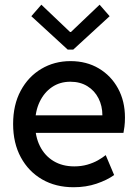

<svg xmlns="http://www.w3.org/2000/svg" viewBox="-20 -786 589 814"><path d="M292 7.8Q216.3 7.8 158.7 -25.4Q101.1 -58.6 68.4 -118.9Q35.6 -179.2 35.6 -260.3Q35.6 -341.8 67.9 -401.6Q100.1 -461.4 155.3 -494.1Q210.4 -526.9 278.8 -526.9Q346.7 -526.9 398.7 -496.1Q450.7 -465.3 480.2 -411.4Q509.8 -357.4 509.8 -287.6Q509.8 -266.6 507.6 -249Q505.4 -231.4 503.4 -222.7H111.8V-296.9H414.1Q414.1 -336.9 397.5 -369.4Q380.9 -401.9 350.3 -420.7Q319.8 -439.5 278.3 -439.5Q233.9 -439.5 200.4 -416.7Q167 -394 147.9 -353.8Q128.9 -313.5 128.9 -261.2Q128.9 -207 149.4 -166.3Q169.9 -125.5 207.3 -103Q244.6 -80.6 294.9 -80.6Q324.7 -80.6 350.1 -87.9Q375.5 -95.2 395.3 -106.4Q415 -117.7 428.2 -128.4L463.9 -43.9Q434.1 -22.5 389.4 -7.3Q344.7 7.8 292 7.8ZM155.3 -766.1 276.9 -650.4H280.8L402.3 -766.1L444.8 -717.3L290.5 -575.7H267.1L112.8 -717.3Z"/></svg>

Font: Reddit Sans Medium
Style: Regular
Weight: 500
Designer: Stephen Hutchings
Foundry: Reddit
Version: Version 1.014